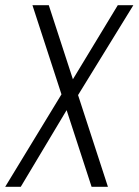

<svg xmlns="http://www.w3.org/2000/svg" viewBox="-50 -720 534 740"><path d="M75 -700H138L366 0H303ZM194 -368 237 -346 30 0H-30ZM201 -365 404 -700H464L245 -344Z"/></svg>

Font: Pathway Extreme Condensed Thin
Style: Italic
Weight: 250
Width: 3
Italic angle: -8°
Version: Version 1.001;gftools[0.9.26]